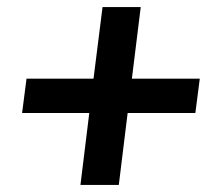

<svg xmlns="http://www.w3.org/2000/svg" viewBox="-20 -607 620 543"><path d="M378 -587 353 -384.5H545L532.5 -287.5H341L316 -84H207.5L232.5 -287.5H42.5L55 -384.5H244.5L270 -587Z"/></svg>

Font: Lato Heavy
Style: Italic
Weight: 800
Italic angle: -7°
Designer: Lukasz Dziedzic
Foundry: tyPoland Lukasz Dziedzic
Version: Version 2.007; 2014-02-27